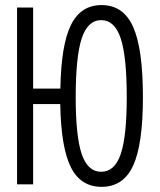

<svg xmlns="http://www.w3.org/2000/svg" viewBox="-20 -723 626 753"><path d="M378.4 9.8Q296.4 9.8 257.8 -67.4Q219.2 -144.5 216.3 -314.9H109.9V0H46.9V-693.4H109.9V-375.5H216.8Q219.7 -547.4 258.3 -625.2Q296.9 -703.1 378.4 -703.1Q463.9 -703.1 502.2 -617.4Q540.5 -531.7 540.5 -341.8Q540.5 -156.7 502.2 -73.5Q463.9 9.8 378.4 9.8ZM377 -49.3Q429.7 -49.3 453.4 -118.7Q477.1 -188 477.1 -341.8Q477.1 -501 453.4 -572.5Q429.7 -644 377 -644Q324.2 -644 300.5 -572.5Q276.9 -501 276.9 -341.8Q276.9 -188 300.5 -118.7Q324.2 -49.3 377 -49.3Z"/></svg>

Font: Cascadia Mono PL Light
Style: Regular
Weight: 300
Monospace: yes
Designer: Aaron Bell
Foundry: Saja Typeworks
Version: Version 2404.023; ttfautohint (v1.8.4)